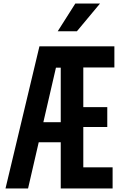

<svg xmlns="http://www.w3.org/2000/svg" viewBox="-20 -1061 690 1081"><path d="M322 0V-260H160V-373H322V-680H295L138 0H11L202 -800H624V-681H449V-458H584V-346H449V-119H614V0ZM305 -885 404 -1041H543L413 -885Z"/></svg>

Font: Martian Mono SemiCondensed Medium
Style: Regular
Weight: 500
Width: 4
Designer: Roman Shamin
Foundry: Evil Martians
Version: Version 1.000